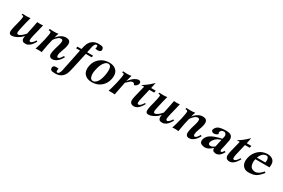

<svg xmlns="http://www.w3.org/2000/svg" viewBox="130 -2132 5587 3790"><g transform="rotate(30 2923.5 -237.5)"><path d="M606 -139Q582 -93 556.5 -61Q531 -29 510 -14.5Q489 0 468.5 8.5Q448 17 434 15.5Q420 14 408 15Q403 15 401 15Q358 15 342 -22Q327 -52 341 -116Q302 -66 237 -28.5Q172 9 122 13Q97 16 80.5 11.5Q64 7 55.5 -6.5Q47 -20 45 -39Q43 -58 48 -91.5Q53 -125 62 -162Q71 -199 86 -255Q94 -284 107 -346.5Q120 -409 118 -424Q113 -444 72 -442L78 -469Q94 -466 161.5 -466Q229 -466 258 -474Q218 -327 192 -202Q176 -129 176 -103.5Q176 -78 194 -71Q218 -62 257.5 -88Q297 -114 324 -144L352 -175Q368 -239 385.5 -334Q403 -429 412 -471Q420 -468 474.5 -468Q529 -468 544 -474Q543 -470 532 -422Q521 -374 505.5 -311.5Q490 -249 481 -214Q459 -123 461.5 -94Q464 -65 491 -64Q510 -63 540.5 -96Q571 -129 579 -151Z M1231 -142Q1145 16 1029 16Q979 16 961 -29Q941 -78 1003 -271Q1022 -331 1024 -366Q1026 -401 1019.5 -409.5Q1013 -418 1001 -422Q981 -428 957.5 -419.5Q934 -411 915 -394Q896 -377 880 -359.5Q864 -342 855 -328L846 -315Q814 -193 783 1Q771 -6 715.5 -6Q660 -6 644 0Q651 -16 675.5 -103.5Q700 -191 712 -246Q746 -390 739 -427Q736 -446 686 -446L694 -478Q709 -474 781.5 -473Q854 -472 891 -482Q868 -429 859 -372Q883 -416 946.5 -458Q1010 -500 1085 -491Q1115 -487 1133 -474Q1151 -461 1159.5 -432.5Q1168 -404 1157.5 -351.5Q1147 -299 1117 -224Q1103 -188 1096 -159.5Q1089 -131 1088.5 -114Q1088 -97 1092 -85.5Q1096 -74 1101.5 -70Q1107 -66 1113 -66Q1156 -66 1205 -157Z M1771 -692Q1793 -678 1796 -645.5Q1799 -613 1771 -595Q1740 -578 1667 -591Q1671 -602 1673.5 -616Q1676 -630 1675 -644.5Q1674 -659 1665.5 -666Q1657 -673 1641 -668Q1607 -656 1589 -577L1563 -448H1699L1689 -407H1555L1535 -312Q1514 -218 1493.5 -122.5Q1473 -27 1472 -26Q1453 66 1432 108Q1371 231 1226 231Q1158 231 1133 217Q1111 204 1108.5 171.5Q1106 139 1133 120Q1167 102 1237 116Q1233 127 1230.5 141Q1228 155 1229 169.5Q1230 184 1239 191Q1248 198 1264 193Q1301 180 1319 101L1423 -407H1333L1342 -448H1433Q1452 -537 1471 -578Q1534 -706 1679 -706Q1747 -706 1771 -692Z M2247 -234Q2222 -117 2136.5 -48.5Q2051 20 1931 19Q1819 18 1762 -50.5Q1705 -119 1732 -246Q1756 -354 1840.5 -422.5Q1925 -491 2044 -492Q2157 -494 2215 -426Q2273 -358 2247 -234ZM2091 -206Q2103 -259 2107 -303.5Q2111 -348 2107 -385Q2103 -422 2085.5 -442.5Q2068 -463 2038 -463Q1990 -463 1945 -402Q1900 -341 1877 -225Q1857 -137 1874 -74Q1891 -11 1946 -12Q1983 -13 2025 -58Q2067 -103 2091 -206Z M2735 -373Q2713 -353 2684 -348Q2683 -362 2672.5 -374Q2662 -386 2641 -389.5Q2620 -393 2589 -372L2508 -299Q2468 -110 2449 1Q2439 -3 2383.5 -4Q2328 -5 2310 -1Q2317 -17 2340.5 -104.5Q2364 -192 2376 -246Q2389 -301 2398 -359Q2407 -417 2405 -432Q2401 -451 2359 -449L2365 -478Q2383 -474 2447.5 -473Q2512 -472 2554 -482Q2551 -474 2541.5 -438.5Q2532 -403 2523.5 -372Q2515 -341 2514 -341Q2548 -383 2578 -411Q2629 -462 2690 -481Q2727 -492 2749.5 -477Q2772 -462 2768.5 -431.5Q2765 -401 2735 -373Z M3115 -468 3105 -420H2997Q2997 -419 2987.5 -379Q2978 -339 2964 -279Q2950 -219 2942 -184Q2928 -130 2928.5 -95Q2929 -60 2954 -59Q2994 -56 3054 -152L3077 -142Q2990 21 2887 16Q2884 16 2883 16Q2818 12 2803 -41Q2800 -50 2799 -61.5Q2798 -73 2800.5 -91Q2803 -109 2804.5 -121.5Q2806 -134 2812.5 -161.5Q2819 -189 2822 -200.5Q2825 -212 2833 -247Q2841 -279 2850.5 -317Q2860 -355 2868 -386.5Q2876 -418 2877 -422H2809L2823 -430Q2838 -438 2867 -457.5Q2896 -477 2924 -499Q2947 -517 2975 -542Q3003 -567 3020.5 -583.5Q3038 -600 3037 -601Q3019 -512 3010 -468Z M3723 -139Q3699 -93 3673.5 -61Q3648 -29 3627 -14.5Q3606 0 3585.5 8.5Q3565 17 3551 15.5Q3537 14 3525 15Q3520 15 3518 15Q3475 15 3459 -22Q3444 -52 3458 -116Q3419 -66 3354 -28.5Q3289 9 3239 13Q3214 16 3197.5 11.5Q3181 7 3172.5 -6.5Q3164 -20 3162 -39Q3160 -58 3165 -91.5Q3170 -125 3179 -162Q3188 -199 3203 -255Q3211 -284 3224 -346.5Q3237 -409 3235 -424Q3230 -444 3189 -442L3195 -469Q3211 -466 3278.5 -466Q3346 -466 3375 -474Q3335 -327 3309 -202Q3293 -129 3293 -103.5Q3293 -78 3311 -71Q3335 -62 3374.5 -88Q3414 -114 3441 -144L3469 -175Q3485 -239 3502.5 -334Q3520 -429 3529 -471Q3537 -468 3591.5 -468Q3646 -468 3661 -474Q3660 -470 3649 -422Q3638 -374 3622.5 -311.5Q3607 -249 3598 -214Q3576 -123 3578.5 -94Q3581 -65 3608 -64Q3627 -63 3657.5 -96Q3688 -129 3696 -151Z M4348 -142Q4262 16 4146 16Q4096 16 4078 -29Q4058 -78 4120 -271Q4139 -331 4141 -366Q4143 -401 4136.5 -409.5Q4130 -418 4118 -422Q4098 -428 4074.5 -419.5Q4051 -411 4032 -394Q4013 -377 3997 -359.5Q3981 -342 3972 -328L3963 -315Q3931 -193 3900 1Q3888 -6 3832.5 -6Q3777 -6 3761 0Q3768 -16 3792.5 -103.5Q3817 -191 3829 -246Q3863 -390 3856 -427Q3853 -446 3803 -446L3811 -478Q3826 -474 3898.5 -473Q3971 -472 4008 -482Q3985 -429 3976 -372Q4000 -416 4063.5 -458Q4127 -500 4202 -491Q4232 -487 4250 -474Q4268 -461 4276.5 -432.5Q4285 -404 4274.5 -351.5Q4264 -299 4234 -224Q4220 -188 4213 -159.5Q4206 -131 4205.5 -114Q4205 -97 4209 -85.5Q4213 -74 4218.5 -70Q4224 -66 4230 -66Q4273 -66 4322 -157Z M4916 -107Q4851 16 4763 16Q4751 16 4738.5 13.5Q4726 11 4709 3.5Q4692 -4 4683.5 -22Q4675 -40 4679 -67Q4633 -28 4602 -9Q4571 10 4541 15Q4518 21 4489.5 16.5Q4461 12 4436.5 3Q4412 -6 4399 -31.5Q4386 -57 4394 -94Q4411 -172 4488.5 -220.5Q4566 -269 4729 -305L4743 -366Q4749 -394 4732 -418Q4715 -442 4696 -443Q4623 -447 4609 -392Q4605 -381 4606 -372.5Q4607 -364 4608.5 -362Q4610 -360 4614 -356.5Q4618 -353 4620 -351Q4593 -314 4533 -309Q4515 -307 4497.5 -315.5Q4480 -324 4472 -344Q4464 -364 4485 -398Q4514 -446 4567 -462.5Q4620 -479 4700 -480Q4804 -483 4839 -444Q4859 -424 4863.5 -391Q4868 -358 4863 -336L4858 -313L4834 -193Q4832 -183 4828.5 -170Q4825 -157 4823 -148Q4821 -139 4818.5 -128.5Q4816 -118 4815 -111.5Q4814 -105 4813.5 -97.5Q4813 -90 4814.5 -85Q4816 -80 4818.5 -76.5Q4821 -73 4825.5 -71Q4830 -69 4836 -69Q4848 -69 4860 -81.5Q4872 -94 4878 -106L4884 -118ZM4724 -277Q4644 -252 4602 -210.5Q4560 -169 4550 -133L4549 -131Q4538 -93 4554.5 -77Q4571 -61 4599 -63Q4647 -67 4687 -107Q4693 -133 4704.5 -188Q4716 -243 4724 -277Z M5294 -468 5284 -420H5176Q5176 -419 5166.5 -379Q5157 -339 5143 -279Q5129 -219 5121 -184Q5107 -130 5107.5 -95Q5108 -60 5133 -59Q5173 -56 5233 -152L5256 -142Q5169 21 5066 16Q5063 16 5062 16Q4997 12 4982 -41Q4979 -50 4978 -61.5Q4977 -73 4979.5 -91Q4982 -109 4983.5 -121.5Q4985 -134 4991.5 -161.5Q4998 -189 5001 -200.5Q5004 -212 5012 -247Q5020 -279 5029.5 -317Q5039 -355 5047 -386.5Q5055 -418 5056 -422H4988L5002 -430Q5017 -438 5046 -457.5Q5075 -477 5103 -499Q5126 -517 5154 -542Q5182 -567 5199.5 -583.5Q5217 -600 5216 -601Q5198 -512 5189 -468Z M5815 -280H5493Q5480 -224 5485.5 -185Q5491 -146 5501.5 -122Q5512 -98 5533 -84.5Q5554 -71 5572.5 -66Q5591 -61 5612 -61Q5690 -61 5778 -165L5802 -144Q5728 -52 5667.5 -18.5Q5607 15 5498 14Q5410 13 5366.5 -52Q5323 -117 5346 -223Q5366 -312 5418 -374.5Q5470 -437 5532 -463.5Q5594 -490 5660 -489Q5744 -488 5789.5 -439Q5835 -390 5815 -280ZM5696 -323Q5708 -371 5696.5 -412Q5685 -453 5649 -453Q5555 -453 5504 -323Z"/></g></svg>

Font: GFS Artemisia
Style: Bold Italic
Weight: 700
Italic angle: -12°
Designer: Designed by Takis Katsoulidis and George D. Matthiopoulos.
Foundry: Designed by Takis Katsoulidis and George D. Matthiopoulos.
Version: Version 1.0